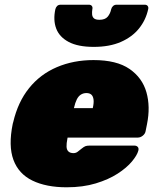

<svg xmlns="http://www.w3.org/2000/svg" viewBox="-20 -785 661 815"><path d="M263 10Q176 10 117.5 -18.5Q59 -47 37 -106.5Q15 -166 34 -259Q35 -261 35 -263Q35 -265 36 -266Q56 -352 103.5 -411Q151 -470 221.5 -500Q292 -530 377 -530Q475 -530 529.5 -492.5Q584 -455 601.5 -393.5Q619 -332 604 -258L598 -228Q596 -217 586 -209Q576 -201 565 -201H267Q267 -200 266.5 -199Q266 -198 266 -196Q262 -176 262.5 -162.5Q263 -149 270.5 -142Q278 -135 292 -135Q298 -135 303 -137Q308 -139 313 -143.5Q318 -148 325 -153Q336 -162 342.5 -164.5Q349 -167 361 -167H550Q560 -167 565 -161Q570 -155 567 -145Q562 -126 540 -99.5Q518 -73 479.5 -48Q441 -23 386.5 -6.5Q332 10 263 10ZM294 -326H374V-327Q379 -349 377 -363Q375 -377 367.5 -383.5Q360 -390 347 -390Q334 -390 323.5 -383.5Q313 -377 306 -363Q299 -349 294 -327ZM378 -586Q311 -586 271.5 -607Q232 -628 218.5 -664Q205 -700 215 -746Q217 -754 222.5 -759.5Q228 -765 238 -765H357Q366 -765 370 -759.5Q374 -754 372 -746Q370 -734 371 -723.5Q372 -713 379 -707Q386 -701 402 -701Q426 -701 437 -714Q448 -727 452 -746Q454 -754 460 -759.5Q466 -765 475 -765H594Q603 -765 607 -759.5Q611 -754 609 -746Q599 -700 570 -664Q541 -628 493 -607Q445 -586 378 -586Z"/></svg>

Font: Rubik Light Black
Style: Italic
Weight: 900
Italic angle: -12°
Version: Version 2.104